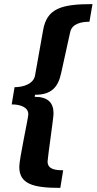

<svg xmlns="http://www.w3.org/2000/svg" viewBox="-20 -756 471 936"><path d="M274 160 288 74C246 74 212 68 212 31C212 15 241 -181 241 -203C241 -255 214 -284 149 -284L151 -294C231 -294 263 -331 278 -399L322 -599C331 -643 382 -650 416 -650L431 -736C279 -736 208 -715 190 -608L151 -389C144 -347 94 -331 51 -331L37 -247C78 -247 118 -234 118 -199C118 -180 74 18 74 57C74 141 141 160 274 160Z"/></svg>

Font: Archivo ExtraBold
Style: Italic
Weight: 800
Italic angle: -10°
Designer: Hector Gatti
Foundry: Omnibus-Type
Version: Version 2.001